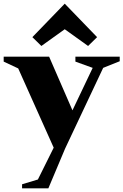

<svg xmlns="http://www.w3.org/2000/svg" viewBox="-86 -808 671 1044"><path d="M34 216V194L120 168L206 -5L13 -436L-66 -473V-500H181L308 -208L418 -439L324 -473V-500H565V-475L475 -439L268 0L177 216ZM139 -558 90 -606 266 -788 442 -606 393 -558 266 -649Z"/></svg>

Font: Wittgenstein Extrabold
Style: Regular
Weight: 800
Designer: Jörg Drees
Foundry: Jörg Drees
Version: Version 1.303; ttfautohint (v1.8.4.7-5d5b)